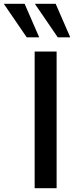

<svg xmlns="http://www.w3.org/2000/svg" viewBox="-106 -994 396 1014"><path d="M77 0H193V-722H77ZM-86 -974 35 -797H101L24 -974ZM78 -974 199 -797H265L188 -974Z"/></svg>

Font: Perun Medium
Style: Regular
Weight: 500
Foundry: Copyright (c) Stefan Peev, Context Ltd, 2016
Version: Version 1.089